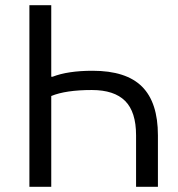

<svg xmlns="http://www.w3.org/2000/svg" viewBox="-20 -718 685 738"><path d="M93 0V-698H177V-423H182Q241 -446 336 -446Q465 -446 526 -385Q587 -324 587 -198V0H503V-198Q503 -288 461 -330Q419 -372 333 -372Q233 -372 177 -349V0Z"/></svg>

Font: Aneliza
Style: Regular
Weight: 400
Designer: Mike Abbink, Paul van der Laan, Pieter van Rosmalen
Foundry: Bold Monday
Version: Version 3.0